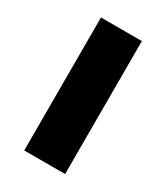

<svg xmlns="http://www.w3.org/2000/svg" viewBox="-132 -552 532 614"><g transform="rotate(30 134.0 -245.5)"><path d="M58 0V-491H209V0Z"/></g></svg>

Font: Nunito Sans 12pt ExtraLight 12pt ExtraBold
Style: Regular
Weight: 800
Version: Version 3.101;gftools[0.9.27]